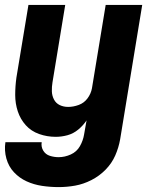

<svg xmlns="http://www.w3.org/2000/svg" viewBox="-29 -550 625 783"><path d="M210 213Q244 213 277.5 207Q311 201 343.5 184.5Q376 168 401.5 142Q427 116 441 84Q455 52 461 18L551 -530H402L346 -190Q342 -168 328 -149Q314 -130 292 -122Q270 -114 249 -114Q230 -114 214.5 -121.5Q199 -129 191 -144.5Q183 -160 182.5 -178Q182 -196 185 -214L237 -530H87L38 -234Q33 -198 33 -163Q33 -128 43.5 -96Q54 -64 76 -39.5Q98 -15 130.5 -3.5Q163 8 198 8Q222 8 246 1.5Q270 -5 290 -21.5Q310 -38 324 -59L314 -2Q310 23 297 46Q284 69 259.5 80Q235 91 210 91Q192 91 174.5 85.5Q157 80 147.5 64.5Q138 49 141 30H-7Q-12 64 -3 96.5Q6 129 28 152.5Q50 176 79.5 189.5Q109 203 142.5 208Q176 213 210 213Z"/></svg>

Font: Iosevka Sparkle Heavy
Style: Italic
Weight: 900
Italic angle: -9°
Designer: Belleve Invis
Foundry: Belleve Invis
Version: Version 4.5.0; ttfautohint (v1.8.3)